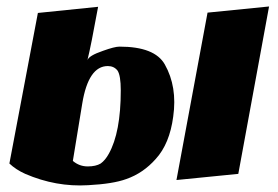

<svg xmlns="http://www.w3.org/2000/svg" viewBox="-20 -556 859 593"><path d="M291 -51Q276 -42 251 -42Q225 -42 205 -59L234 -236Q253 -352 313 -352Q332 -352 343 -338Q353 -323 353 -277Q353 -147 316 -81Q305 -61 291 -51ZM349 -412Q334 -412 298 -399Q254 -384 250 -370Q261 -414 283 -535L97 -516L9 -51Q29 -32 58 -19Q153 22 252 16Q329 12 370 -3Q422 -21 461 -65Q504 -112 515 -196Q528 -288 489 -357Q458 -412 349 -412ZM621 -517 525 0 716 -19 811 -536Z"/></svg>

Font: Sansita One
Style: Regular
Weight: 400
Designer: Pablo Cosgaya
Foundry: Omnibus-Type
Version: Version 1.001